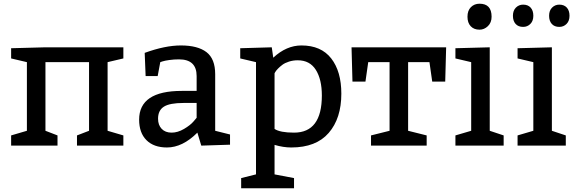

<svg xmlns="http://www.w3.org/2000/svg" viewBox="-20 -785 3105 1035"><path d="M560 -450V-80L645 -55V0H395V-55L460 -80V-450H225V-80L290 -55V0H40V-55L125 -80V-450L40 -470V-525L225 -530H645V-470Z M765 -375 760 -500Q870 -540 955 -540Q1046 -540 1093 -504Q1140 -468 1140 -385V-80L1220 -60V-5L1065 0L1044 -70Q964 10 880 10Q809 10 769.5 -29.5Q730 -69 730 -140Q730 -295 960 -295H1040V-375Q1040 -465 945 -465Q918 -465 893 -461.5Q868 -458 856 -454L844 -450L830 -375ZM1040 -230H970Q895 -230 863.5 -210Q832 -190 832 -145Q832 -111 851.5 -90.5Q871 -70 905 -70Q938 -70 972 -90Q1006 -110 1023 -130L1040 -150Z M1445 -530 1453 -474Q1524 -540 1605 -540Q1711 -540 1765.5 -470Q1820 -400 1820 -280Q1820 -147 1752 -68.5Q1684 10 1550 10Q1507 10 1460 -4V155L1565 175V230H1280V175L1360 155V-450L1275 -470V-525ZM1460 -390V-90Q1490 -70 1565 -70Q1715 -70 1715 -270Q1715 -357 1682.5 -408.5Q1650 -460 1585 -460Q1560 -460 1538 -453Q1516 -446 1502 -435.5Q1488 -425 1478 -414.5Q1468 -404 1464 -397Z M2385 -530 2380 -345H2310L2295 -450H2180V-80L2280 -55V0H1980V-55L2080 -80V-450H1965L1950 -345H1880L1875 -530Z M2565 -765Q2630 -765 2630 -695Q2630 -663 2610 -644Q2590 -625 2565 -625Q2535 -625 2517.5 -643.5Q2500 -662 2500 -695Q2500 -728 2518.5 -746.5Q2537 -765 2565 -765ZM2695 -55V0H2435V-55L2520 -80V-450L2435 -470V-525L2620 -530V-80Z M2800 -760Q2826 -760 2840.5 -744Q2855 -728 2855 -700Q2855 -672 2839 -656Q2823 -640 2800 -640Q2774 -640 2759.5 -656Q2745 -672 2745 -700Q2745 -728 2761 -744Q2777 -760 2800 -760ZM2995 -760Q3021 -760 3035.5 -744Q3050 -728 3050 -700Q3050 -672 3034 -656Q3018 -640 2995 -640Q2969 -640 2954.5 -656Q2940 -672 2940 -700Q2940 -728 2956 -744Q2972 -760 2995 -760ZM3030 -55V0H2770V-55L2855 -80V-450L2770 -470V-525L2955 -530V-80Z"/></svg>

Font: Bitter
Style: Regular
Weight: 400
Designer: Sol Matas
Foundry: Sol Matas
Version: Version 1.300;PS 001.300;hotconv 1.0.70;makeotf.lib2.5.58329